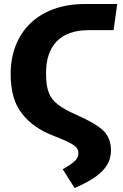

<svg xmlns="http://www.w3.org/2000/svg" viewBox="-20 -713 611 955"><path d="M351 222C476 169 532 114 532 35C532 -6 519 -40 492 -65C465 -90 421 -115 360 -142C319 -160 288 -177 267 -194C224 -227 209 -270 209 -349C209 -482 276 -563 421 -563H545L563 -693H402C167 -693 33 -548 33 -345C33 -260 52 -194 90 -147C127 -100 178 -64 243 -39C278 -25 305 -14 322 -5C357 12 370 26 370 49C370 80 345 98 292 129Z"/></svg>

Font: Fira Sans
Style: Bold
Weight: 700
Designer: Carrois Corporate & Edenspiekermann AG
Foundry: Carrois Corporate GbR & Edenspiekermann AG
Version: Version 4.203